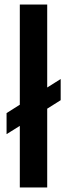

<svg xmlns="http://www.w3.org/2000/svg" viewBox="-20 -828 296 848"><path d="M67.5 0V-272L9 -235.5V-328.5L67.5 -365.5V-808H188.5V-441.5L248 -479V-385.5L188.5 -348V0Z"/></svg>

Font: Encode Sans Cnd SmBold
Style: Regular
Weight: 600
Width: 3
Designer: Multiple Designers
Foundry: Impallari Type
Version: Version 3.002; ttfautohint (v1.8.3) -l 8 -r 50 -G 200 -x 14 